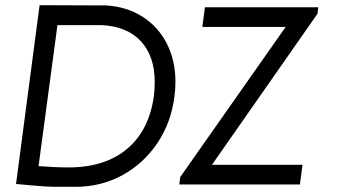

<svg xmlns="http://www.w3.org/2000/svg" viewBox="-20 -712 1309 742"><path d="M658 -395Q658 -365 654 -338Q641 -237 587.5 -158Q534 -79 452 -34.5Q370 10 272 10H224Q217 10 190 10Q163 10 97 4L42 -1L133 -692L390 -691Q471 -686 531.5 -647Q592 -608 625 -543Q658 -478 658 -395ZM575 -343Q578 -370 578 -395Q578 -494 525 -552Q472 -610 373 -615H202L129 -70Q194 -65 245 -65Q386 -65 471.5 -137Q557 -209 575 -343ZM676 -27 1084 -608H762L772 -684H1210L1207 -659L799 -75H1149L1139 1H673Z"/></svg>

Font: Bellota Text
Style: Bold Italic
Weight: 700
Italic angle: -7.5°
Designer: Kemie Guaida
Foundry: Kemie Guaida
Version: Version 4.001